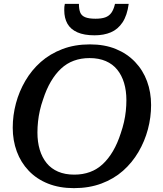

<svg xmlns="http://www.w3.org/2000/svg" viewBox="-20 -958 845 995"><path d="M363 17Q288 17 229 -6.5Q170 -30 129 -73Q88 -116 67 -173Q46 -230 46 -296Q46 -360 62.5 -422Q79 -484 111.5 -539.5Q144 -595 191.5 -637Q239 -679 303 -703.5Q367 -728 446 -728Q522 -728 580.5 -704Q639 -680 680 -637Q721 -594 742 -537Q763 -480 763 -414Q763 -350 746.5 -288Q730 -226 697.5 -170.5Q665 -115 617.5 -73Q570 -31 506 -7Q442 17 363 17ZM444 -657Q400 -657 363 -643.5Q326 -630 296.5 -602.5Q267 -575 243.5 -535Q220 -495 203 -442Q193 -414 186.5 -385Q180 -356 177 -327.5Q174 -299 174 -271Q174 -222 186 -182Q198 -142 221.5 -113Q245 -84 281 -68.5Q317 -53 365 -53Q409 -53 446 -66.5Q483 -80 512.5 -107.5Q542 -135 565.5 -175Q589 -215 606 -268Q616 -297 622.5 -325.5Q629 -354 632 -382.5Q635 -411 635 -439Q635 -488 623 -528Q611 -568 587.5 -597Q564 -626 528 -641.5Q492 -657 444 -657ZM470 -775Q518 -775 554.5 -790.5Q591 -806 615 -842Q639 -878 647 -938H576Q569 -908 557 -891.5Q545 -875 525.5 -868Q506 -861 475 -861Q440 -861 421 -869Q402 -877 395.5 -894Q389 -911 389 -938H316Q314 -930 313.5 -922.5Q313 -915 313 -905Q313 -864 329.5 -835Q346 -806 381 -790.5Q416 -775 470 -775Z"/></svg>

Font: Roboto Serif 20pt Medium
Style: Italic
Weight: 500
Italic angle: -10°
Version: Version 1.008